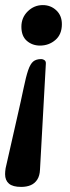

<svg xmlns="http://www.w3.org/2000/svg" viewBox="-35 -513 274 754"><path d="M122 154Q121 177 111.5 192Q102 207 86 214Q70 221 48 221Q15 221 0 208Q-15 195 -15 171Q-15 166 -14.5 160Q-14 154 -13 148L31 -46Q48 -120 57.5 -166Q67 -212 75.5 -237Q84 -262 95.5 -271.5Q107 -281 127 -281Q134 -281 140 -276.5Q146 -272 145 -262ZM133 -493Q164 -493 186 -472.5Q208 -452 208 -418Q208 -378 182.5 -356Q157 -334 122 -334Q92 -334 70.5 -352.5Q49 -371 49 -408Q49 -444 74 -468.5Q99 -493 133 -493Z"/></svg>

Font: Alkatra Medium
Style: Regular
Weight: 500
Designer: Suman Bhandary
Version: Version 1.100;gftools[0.9.22]